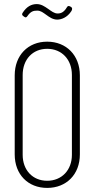

<svg xmlns="http://www.w3.org/2000/svg" viewBox="-20 -912 463 940"><path d="M260 -816C280 -816 309 -826 329 -857C332 -861 333 -865 333 -869C333 -873 331 -876 328 -878L322 -881C317 -884 311 -883 308 -877C293 -852 279 -846 262 -846C245 -846 231 -858 215 -869C199 -880 182 -892 160 -892C134 -892 110 -880 90 -848C87 -842 88 -838 93 -834L100 -829C105 -825 110 -827 114 -833C130 -856 143 -860 162 -860C180 -860 191 -850 207 -839C222 -828 239 -816 260 -816ZM211 8C305 8 371 -58 371 -156V-543C371 -641 305 -708 211 -708C117 -708 52 -641 52 -543V-156C52 -58 117 8 211 8ZM211 -27C140 -27 91 -79 91 -154V-545C91 -621 140 -673 211 -673C282 -673 332 -621 332 -545V-154C332 -79 282 -27 211 -27Z"/></svg>

Font: Barlow Condensed ExtraLight
Style: Regular
Weight: 275
Width: 3
Designer: Jeremy Tribby
Foundry: Tribby Type
Version: Version 1.422;hotconv 1.0.109;makeotfexe 2.5.65596